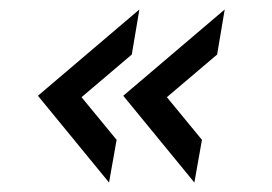

<svg xmlns="http://www.w3.org/2000/svg" viewBox="-20 -505 574 405"><path d="M240 -303 390 -120 406 -210 332 -300 438 -390 454 -485ZM60 -303 210 -120 226 -210 152 -300 258 -390 274 -485Z"/></svg>

Font: Gauge
Style: Italic
Weight: 400
Italic angle: -80°
Designer: Daniel Pimley
Foundry: Daniel Pimley
Version: Version 1.000;PS 001.001;hotconv 1.0.56